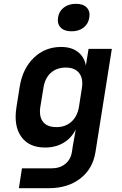

<svg xmlns="http://www.w3.org/2000/svg" viewBox="-20 -806 640 1006"><path d="M79 180 95 76H250Q294 76 322.5 52.5Q351 29 357 -11L362 -44L377 -128Q354 -82 312.5 -57.5Q271 -33 216 -33Q132 -33 91.5 -89.5Q51 -146 66 -243L83 -350Q98 -446 157 -503Q216 -560 300 -560Q354 -560 387.5 -534.5Q421 -509 430 -463L444 -550H566L480 -8Q466 79 400.5 129.5Q335 180 236 180ZM276 -140Q323 -140 354.5 -168.5Q386 -197 394 -248L409 -344Q417 -395 394.5 -423.5Q372 -452 325 -452Q277 -452 246.5 -424.5Q216 -397 208 -348L191 -244Q184 -195 205.5 -167.5Q227 -140 276 -140ZM355 -642Q317 -642 298 -661.5Q279 -681 284 -714Q289 -747 314.5 -766.5Q340 -786 378 -786Q416 -786 434.5 -766.5Q453 -747 448 -714Q443 -681 418 -661.5Q393 -642 355 -642Z"/></svg>

Font: JetBrains Mono NL
Style: Bold Italic
Weight: 700
Italic angle: -9°
Designer: Philipp Nurullin, Konstantin Bulenkov
Foundry: JetBrains
Version: Version 2.304; ttfautohint (v1.8.4.7-5d5b)